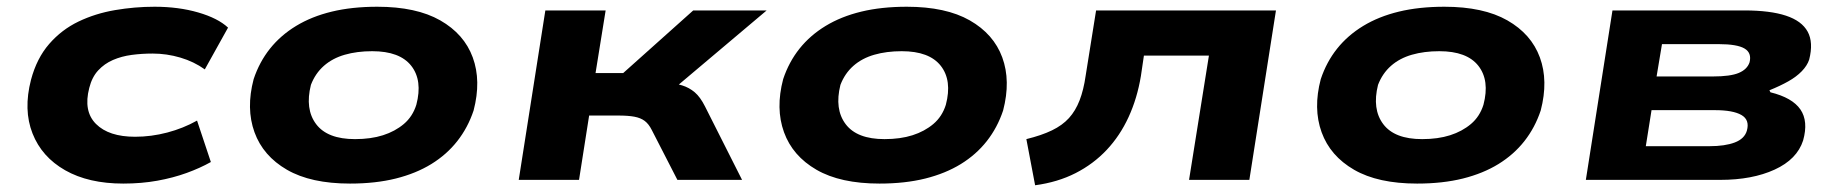

<svg xmlns="http://www.w3.org/2000/svg" viewBox="-20 -534 5460 570"><path d="M346 11Q243 11 173.5 -28.5Q104 -68 76.5 -138Q49 -208 72 -297Q89 -361 126 -403.5Q163 -446 213 -470Q263 -494 321.5 -504Q380 -514 439 -514Q510 -514 568.5 -497Q627 -480 657 -452L588 -328Q556 -351 515.5 -363Q475 -375 433 -375Q401 -375 371 -371Q341 -367 315.5 -356Q290 -345 271.5 -325Q253 -305 245 -273Q227 -204 265 -166Q303 -128 381 -128Q429 -128 476.5 -140.5Q524 -153 565 -176L606 -53Q574 -35 534 -20.5Q494 -6 447 2.5Q400 11 346 11Z M1019 11Q903 11 832 -30Q761 -71 735.5 -141.5Q710 -212 733 -299Q750 -350 781.5 -389.5Q813 -429 859 -457Q905 -485 965 -499.5Q1025 -514 1100 -514Q1216 -514 1287 -473.5Q1358 -433 1383.5 -363.5Q1409 -294 1386 -206Q1369 -155 1337.5 -115Q1306 -75 1260.5 -47Q1215 -19 1155 -4Q1095 11 1019 11ZM1034 -121Q1081 -121 1117 -132.5Q1153 -144 1179 -166Q1205 -188 1216 -223Q1235 -295 1201 -338.5Q1167 -382 1085 -382Q1040 -382 1003.5 -371.5Q967 -361 941.5 -338.5Q916 -316 903 -282Q885 -210 918.5 -165.5Q952 -121 1034 -121Z M1520 0 1599 -503H1778L1748 -317H1830L2038 -503H2256L1949 -244L1951 -290Q1984 -287 2005 -280.5Q2026 -274 2042.5 -260Q2059 -246 2073 -218L2183 0H1991L1915 -148Q1906 -166 1894 -175Q1882 -184 1863.5 -187.5Q1845 -191 1815 -191H1729L1699 0Z M2591 11Q2475 11 2404 -30Q2333 -71 2307.5 -141.5Q2282 -212 2305 -299Q2322 -350 2353.5 -389.5Q2385 -429 2431 -457Q2477 -485 2537 -499.5Q2597 -514 2672 -514Q2788 -514 2859 -473.5Q2930 -433 2955.5 -363.5Q2981 -294 2958 -206Q2941 -155 2909.5 -115Q2878 -75 2832.5 -47Q2787 -19 2727 -4Q2667 11 2591 11ZM2606 -121Q2653 -121 2689 -132.5Q2725 -144 2751 -166Q2777 -188 2788 -223Q2807 -295 2773 -338.5Q2739 -382 2657 -382Q2612 -382 2575.5 -371.5Q2539 -361 2513.5 -338.5Q2488 -316 2475 -282Q2457 -210 2490.5 -165.5Q2524 -121 2606 -121Z M3053 16 3027 -121Q3072 -132 3103 -147Q3134 -162 3153.5 -183.5Q3173 -205 3185 -236Q3197 -267 3203 -309L3234 -503H3768L3689 0H3510L3569 -369H3376L3367 -308Q3356 -242 3330.5 -186.5Q3305 -131 3265.5 -89Q3226 -47 3173 -20Q3120 7 3053 16Z M4187 11Q4071 11 4000 -30Q3929 -71 3903.5 -141.5Q3878 -212 3901 -299Q3918 -350 3949.5 -389.5Q3981 -429 4027 -457Q4073 -485 4133 -499.5Q4193 -514 4268 -514Q4384 -514 4455 -473.5Q4526 -433 4551.5 -363.5Q4577 -294 4554 -206Q4537 -155 4505.5 -115Q4474 -75 4428.5 -47Q4383 -19 4323 -4Q4263 11 4187 11ZM4202 -121Q4249 -121 4285 -132.5Q4321 -144 4347 -166Q4373 -188 4384 -223Q4403 -295 4369 -338.5Q4335 -382 4253 -382Q4208 -382 4171.5 -371.5Q4135 -361 4109.5 -338.5Q4084 -316 4071 -282Q4053 -210 4086.5 -165.5Q4120 -121 4202 -121Z M4688 0 4767 -503H5159Q5235 -503 5282 -487.5Q5329 -472 5346.5 -440Q5364 -408 5351 -357Q5345 -339 5329 -322.5Q5313 -306 5289 -292.5Q5265 -279 5233 -266L5236 -260Q5301 -244 5325 -209Q5349 -174 5333 -117Q5315 -61 5248.5 -30.5Q5182 0 5087 0ZM4866 -100H5055Q5101 -100 5130 -111Q5159 -122 5166 -146Q5175 -178 5150 -192.5Q5125 -207 5071 -207H4883ZM4898 -307H5065Q5117 -307 5142 -317.5Q5167 -328 5174 -349Q5181 -377 5159 -390Q5137 -403 5082 -403H4914Z"/></svg>

Font: Nunito Sans 7pt Expanded ExtraBold
Style: Italic
Weight: 800
Width: 7
Italic angle: -9°
Designer: Vernon Adams
Foundry: Vernon Adams
Version: Version 3.101;gftools[0.9.27]